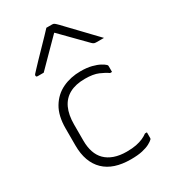

<svg xmlns="http://www.w3.org/2000/svg" viewBox="-204 -926 908 1032"><g transform="rotate(-30 250.0 -410.0)"><path d="M298 -536Q337 -536 366 -528.5Q395 -521 413 -511Q431 -501 438 -494Q442 -490 442.5 -488Q443 -486 443 -481Q443 -473 443 -464.5Q443 -456 443 -448H431Q412 -462 380.5 -475.5Q349 -489 298 -489Q240 -489 201.5 -468Q163 -447 144 -406Q125 -365 125 -305V-205Q125 -165 135.5 -134Q146 -103 167 -82Q189 -60 222 -48.5Q255 -37 298 -37Q333 -37 357.5 -42Q382 -47 400 -55Q418 -63 431 -73H443Q443 -64 443 -55.5Q443 -47 443 -38Q443 -36 442.5 -34Q442 -32 440 -30Q432 -22 414.5 -12.5Q397 -3 368.5 3.5Q340 10 297 10Q243 10 202 -3.5Q161 -17 132.5 -44.5Q104 -72 89.5 -112Q75 -152 75 -204V-310Q75 -388 105 -438Q135 -488 185.5 -512Q236 -536 298 -536ZM256 -830Q265 -830 274 -830Q283 -830 292 -830Q300 -830 305.5 -826Q311 -822 325 -808Q333 -799 353 -778.5Q373 -758 398.5 -731Q424 -704 450 -677Q476 -650 497 -628Q485 -628 475 -628Q465 -628 453 -628Q442 -628 436.5 -630Q431 -632 424 -639Q408 -655 364 -700Q320 -745 260 -806L301 -785H258L299 -806Q238 -745 196.5 -702.5Q155 -660 123 -628H86Q82 -628 80 -629Q78 -630 77 -632.5Q76 -635 76 -637Q76 -641 80 -645.5Q84 -650 98 -665Q111 -679 132.5 -701.5Q154 -724 178.5 -749Q203 -774 224 -796Q245 -818 256 -830Z"/></g></svg>

Font: Recursive Sans Linear Light
Style: Regular
Weight: 300
Version: Version 1.085